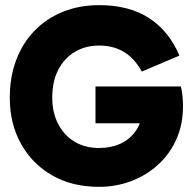

<svg xmlns="http://www.w3.org/2000/svg" viewBox="-20 -713 750 746"><path d="M365 13Q261 13 183 -31.5Q105 -76 61.5 -154.5Q18 -233 18 -333Q18 -414 43 -480Q68 -546 114 -593.5Q160 -641 224 -667Q288 -693 365 -693Q482 -693 559.5 -642.5Q637 -592 677 -497L531 -435Q503 -486 462 -511Q421 -536 365 -536Q312 -536 271 -511.5Q230 -487 206.5 -442Q183 -397 183 -333Q183 -275 206.5 -230.5Q230 -186 270.5 -162Q311 -138 364 -138Q413 -138 449.5 -155.5Q486 -173 508 -205Q530 -237 535 -283L587 -234H351V-377H683Q687 -360 689 -340Q691 -320 691 -300Q691 -228 664.5 -170Q638 -112 592 -71Q546 -30 487.5 -8.5Q429 13 365 13Z"/></svg>

Font: Gabarito ExtraBold
Style: Regular
Weight: 800
Designer: Leandro Assis / Alvaro Franca / Felipe Casaprima
Foundry: Naipe Foundry
Version: Version 1.000